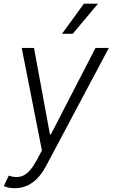

<svg xmlns="http://www.w3.org/2000/svg" viewBox="-31 -802 602 1027"><path d="M48.7 204.5Q11.4 204.5 -10.7 193.2L16 137.4Q62.1 153.4 96.4 135.8Q130.7 118.3 163.4 58.2L193.2 2.8L85.2 -545.5H150.9L236.2 -82.4H240.8L479.8 -545.5H551.1L215.6 85.6Q152.3 204.5 48.7 204.5ZM300.4 -621.1 418 -782.3H493.3L358 -621.1Z"/></svg>

Font: Karasuma Gothic
Style: Light Italic
Weight: 300
Italic angle: 9.39998°
Designer: Rasmus Andersson / Ryoko Nishizuka
Foundry: rsms
Version: Version 1.00